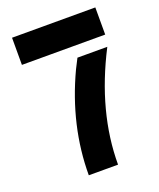

<svg xmlns="http://www.w3.org/2000/svg" viewBox="-129 -764 697 844"><g transform="rotate(-20 219.0 -342.0)"><path d="M418.9 -556.6H29.3V-683.6H418.9ZM139.6 0Q139.6 -230.5 246.1 -457Q257.8 -481.4 269.5 -502.9H409.2Q276.4 -245.1 276.4 0Z"/></g></svg>

Font: Post No Bills Colombo
Style: ExtraBold
Weight: 900
Designer: Kosala Senevirathne, Siva Puranthara, Lasantha Premarathna, Tharique Azeez
Foundry: Mooniak
Version: Version 1.220 ; ttfautohint (v1.5)